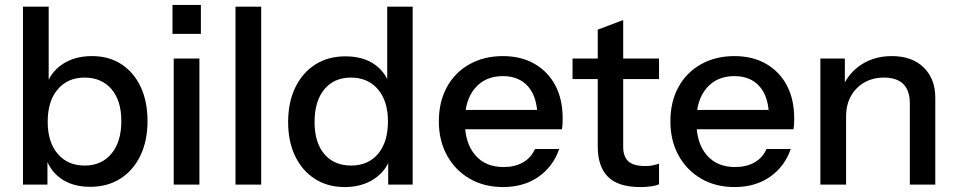

<svg xmlns="http://www.w3.org/2000/svg" viewBox="-20 -747 3873 777"><path d="M345 9Q273 9 225 -25.5Q177 -60 162 -122L172 -124V0H73V-720H177V-393L166 -396Q183 -454 232.5 -487Q282 -520 352 -520Q421 -520 471.5 -487Q522 -454 549.5 -395Q577 -336 577 -257Q577 -177 548 -117Q519 -57 467 -24Q415 9 345 9ZM323 -77Q391 -77 431 -125Q471 -173 471 -257Q471 -340 431 -386.5Q391 -433 322 -433Q254 -433 213.5 -385.5Q173 -338 173 -254Q173 -172 213.5 -124.5Q254 -77 323 -77Z M683 0V-510H787V0ZM678 -610V-727H793V-610Z M933 0V-720H1037V0Z M1551 0V-117L1561 -114Q1545 -57 1495 -23.5Q1445 10 1375 10Q1306 10 1254.5 -23Q1203 -56 1174.5 -115Q1146 -174 1146 -253Q1146 -333 1175 -393Q1204 -453 1256 -486Q1308 -519 1378 -519Q1451 -519 1498.5 -484.5Q1546 -450 1561 -388L1547 -386V-720H1650V0ZM1401 -77Q1470 -77 1510 -124.5Q1550 -172 1550 -256Q1550 -338 1509.5 -385.5Q1469 -433 1400 -433Q1332 -433 1292.5 -385.5Q1253 -338 1253 -253Q1253 -170 1292.5 -123.5Q1332 -77 1401 -77Z M2016 10Q1939 10 1880.5 -24Q1822 -58 1789 -118Q1756 -178 1756 -256Q1756 -335 1788.5 -394.5Q1821 -454 1880 -487Q1939 -520 2015 -520Q2089 -520 2143.5 -488.5Q2198 -457 2227.5 -401Q2257 -345 2257 -268Q2257 -256 2256.5 -245.5Q2256 -235 2254 -224H1826V-302H2181L2155 -271Q2155 -353 2118 -396Q2081 -439 2015 -439Q1944 -439 1902.5 -390.5Q1861 -342 1861 -256Q1861 -169 1902.5 -120Q1944 -71 2018 -71Q2063 -71 2096 -89.5Q2129 -108 2145 -144H2243Q2218 -72 2158.5 -31Q2099 10 2016 10Z M2571 10Q2482 10 2440.5 -31.5Q2399 -73 2399 -154V-627L2502 -666V-153Q2502 -113 2523 -94Q2544 -75 2591 -75Q2609 -75 2623 -78Q2637 -81 2647 -85V-1Q2636 4 2616 7Q2596 10 2571 10ZM2297 -427V-510H2647V-427Z M2953 10Q2876 10 2817.5 -24Q2759 -58 2726 -118Q2693 -178 2693 -256Q2693 -335 2725.5 -394.5Q2758 -454 2817 -487Q2876 -520 2952 -520Q3026 -520 3080.5 -488.5Q3135 -457 3164.5 -401Q3194 -345 3194 -268Q3194 -256 3193.5 -245.5Q3193 -235 3191 -224H2763V-302H3118L3092 -271Q3092 -353 3055 -396Q3018 -439 2952 -439Q2881 -439 2839.5 -390.5Q2798 -342 2798 -256Q2798 -169 2839.5 -120Q2881 -71 2955 -71Q3000 -71 3033 -89.5Q3066 -108 3082 -144H3180Q3155 -72 3095.5 -31Q3036 10 2953 10Z M3300 0V-510H3399V-390H3404V0ZM3662 0V-328Q3662 -381 3635.5 -407Q3609 -433 3557 -433Q3512 -433 3477.5 -413Q3443 -393 3423.5 -358Q3404 -323 3404 -275L3391 -397Q3416 -454 3468 -487Q3520 -520 3589 -520Q3671 -520 3718 -474Q3765 -428 3765 -352V0Z"/></svg>

Font: Instrument Sans Medium
Style: Regular
Weight: 500
Designer: Rodrigo Fuenzalida
Foundry: fragTYPE
Version: Version 1.000;gftools[0.9.28]